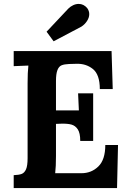

<svg xmlns="http://www.w3.org/2000/svg" viewBox="-20 -961 664 981"><path d="M50 0ZM490 -506Q490 -580 454.5 -608.5Q419 -637 369 -635L333 -634Q309 -633 295 -627.5Q281 -622 273.5 -603Q266 -584 266 -547V-397H383Q382 -414 379 -484H456V-241H390Q390 -281 377.5 -300Q365 -319 345 -324.5Q325 -330 292 -329L266 -328V-164Q266 -110 262 -76H396Q447 -76 482.5 -110.5Q518 -145 518 -220H583L578 0H50V-66Q77 -67 91 -72.5Q105 -78 113 -96Q121 -114 121 -153V-536Q121 -592 125 -626L50 -623V-700H550L556 -506ZM436 -889Q436 -871 424.5 -853.5Q413 -836 396 -825L254 -750L218 -799L329 -917Q340 -928 354 -934.5Q368 -941 382 -941Q408 -941 426 -919Q436 -905 436 -889Z"/></svg>

Font: Sumana
Style: Bold
Weight: 700
Designer: Cyreal, Alexei Vanyashin (Devanagari), Olga Karpushina (Latin)
Foundry: Cyreal
Version: Version 1.015;PS 001.015;hotconv 1.0.70;makeotf.lib2.5.58329